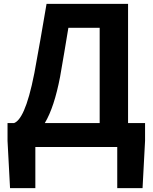

<svg xmlns="http://www.w3.org/2000/svg" viewBox="-20 -761 790 994"><path d="M291 -363C309 -463 317 -517 334 -617H496V-124H212C245 -179 271 -259 291 -363ZM163 0H587V213H718L731 -32V-124H643V-741H221C196 -595 183 -518 158 -383C122 -199 85 -136 53 -124H19V-32L32 213H163Z"/></svg>

Font: Source Han Sans JP
Style: Bold
Weight: 700
Designer: Ryoko NISHIZUKA 西塚涼子 (kana, bopomofo & ideographs); Paul D. Hunt (Latin, Greek & Cyrillic); Sandoll Communications 산돌커뮤니
Foundry: Adobe
Version: Version 2.002;hotconv 1.0.116;makeotfexe 2.5.65601